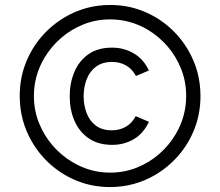

<svg xmlns="http://www.w3.org/2000/svg" viewBox="-20 -735 894 780"><path d="M427.2 24.9Q357.4 24.9 296.9 1.2Q236.3 -22.5 188.7 -63.7Q141.1 -105 109.4 -159.7Q60.1 -244.6 60.1 -345.2Q60.1 -415 83.5 -476.1Q106.9 -537.1 147.9 -585Q189 -632.8 243.2 -665Q327.6 -714.8 427.2 -714.8Q497.1 -714.8 557.6 -691.2Q618.2 -667.5 665.8 -626.2Q713.4 -585 745.1 -530.3Q794.4 -445.3 794.4 -345.2Q794.4 -274.9 771 -213.9Q747.6 -152.8 706.5 -105Q665.5 -57.1 611.3 -24.9Q526.9 24.9 427.2 24.9ZM427.2 -33.7Q484.9 -33.7 535.6 -54Q586.4 -74.2 626.7 -109.4Q667 -144.5 694.3 -190.9Q736.3 -262.2 736.3 -345.2Q736.3 -402.8 716.3 -453.9Q696.3 -504.9 661.4 -545.7Q626.5 -586.4 581.1 -613.8Q509.8 -656.2 427.2 -656.2Q370.1 -656.2 319.3 -636Q268.6 -615.7 228 -580.6Q187.5 -545.4 160.2 -499.5Q117.7 -427.7 117.7 -345.2Q117.7 -287.6 137.9 -236.6Q158.2 -185.5 193.1 -144.8Q228 -104 273.9 -76.7Q345.2 -33.7 427.2 -33.7ZM435.5 -146.5Q378.9 -146.5 340.3 -173.1Q301.8 -199.7 282.5 -244.4Q263.2 -289.1 263.2 -344.2Q263.2 -397.5 282 -442.4Q300.8 -487.3 338.9 -514.4Q377 -541.5 435.5 -541.5Q483.4 -541.5 523.2 -518.3Q563 -495.1 585 -448.7L532.2 -426.3Q517.1 -455.1 491.9 -469.2Q466.8 -483.4 435.5 -483.4Q396 -483.4 370.4 -464.4Q344.7 -445.3 332.3 -413.6Q319.8 -381.8 319.8 -344.2Q319.8 -307.6 331.8 -275.9Q343.8 -244.1 369.1 -224.9Q394.5 -205.6 434.6 -205.6Q465.3 -205.6 491 -220Q516.6 -234.4 531.2 -263.2L585 -240.2Q563 -192.9 523.7 -169.7Q484.4 -146.5 435.5 -146.5Z"/></svg>

Font: Acari Sans
Style: Regular
Weight: 400
Designer: Alfredo Marco Pradil and Stefan Peev
Foundry: Hanken Design Co.
Version: Version 1.045;February 4, 2021;FontCreator 13.0.0.2655 64-bi